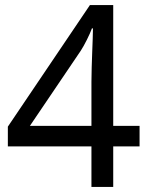

<svg xmlns="http://www.w3.org/2000/svg" viewBox="-20 -738 591 758"><path d="M341 -160H11V-238L335 -718H427V-241H531V-160H427V0H341ZM341 -241V-415Q341 -442 342 -472Q343 -502 344 -531Q345 -560 346 -585Q347 -610 347 -626H343Q336 -607 323 -581Q310 -555 299 -538L98 -241Z"/></svg>

Font: hexlkorean05
Style: Book
Weight: 400
Designer: Jelle Bosma - Monotype Design Team
Foundry: Monotype Imaging Inc.
Version: Version 2.003